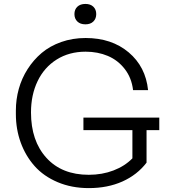

<svg xmlns="http://www.w3.org/2000/svg" viewBox="-20 -943 871 980"><path d="M416 -818.8Q389.6 -818.8 374.8 -833.3Q359.9 -847.7 359.9 -871.1Q359.9 -894.5 374.8 -908.7Q389.6 -922.9 416 -922.9Q441.9 -922.9 456.5 -908.7Q471.2 -894.5 471.2 -871.1Q471.2 -847.7 456.5 -833.3Q441.9 -818.8 416 -818.8ZM433.1 17.1Q345.7 17.1 274.2 -13.2Q202.6 -43.5 156.5 -95.5Q110.4 -147.5 85.7 -215.6Q61 -283.7 61 -360.8V-378.9Q61 -435.5 75.9 -489.3Q90.8 -543 120.8 -590.1Q150.9 -637.2 192.6 -672.6Q234.4 -708 292.2 -728.5Q350.1 -749 417 -749Q549.8 -749 636.7 -675.8Q723.6 -602.5 735.8 -482.9H659.2Q651.9 -545.4 616.9 -590.6Q582 -635.7 530.5 -657.5Q479 -679.2 417 -679.2Q333 -679.2 269.3 -639.2Q205.6 -599.1 171.9 -528.8Q138.2 -458.5 138.2 -369.1Q138.2 -224.1 216.8 -137.5Q295.4 -50.8 433.1 -50.8Q501.5 -50.8 559.3 -73Q617.2 -95.2 655.8 -134.8V-278.8H405.8V-342.8H793V-278.8H728V-112.8Q680.7 -50.8 605.2 -16.8Q529.8 17.1 433.1 17.1Z"/></svg>

Font: Sora Light
Style: Regular
Weight: 300
Designer: Jonathan Barnbrook, Julián Moncada
Foundry: Barnbrook Fonts
Version: Version 2.000